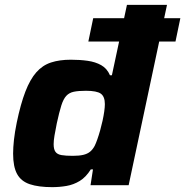

<svg xmlns="http://www.w3.org/2000/svg" viewBox="-20 -763 763 791"><path d="M344 -592 364 -688H723L703 -592ZM195 8Q139 8 103 -4Q67 -16 50.5 -46Q34 -76 34 -130Q34 -155 37.5 -187Q41 -219 49 -258Q65 -335 84.5 -385.5Q104 -436 129.5 -465Q155 -494 190 -505.5Q225 -517 272 -517Q309 -517 341 -512.5Q373 -508 397 -494.5Q421 -481 433 -453H441L503 -743H668L510 0H353L363 -65H354Q334 -33 308.5 -17.5Q283 -2 254 3Q225 8 195 8ZM280 -121Q306 -121 323 -125Q340 -129 351 -138Q362 -147 370 -162Q375 -172 381 -189Q387 -206 392.5 -225.5Q398 -245 402.5 -265.5Q407 -286 409.5 -304Q412 -322 412 -334Q412 -365 395.5 -377Q379 -389 334 -389Q303 -389 284 -385Q265 -381 253 -368Q241 -355 232.5 -328Q224 -301 214 -255Q208 -225 204.5 -204.5Q201 -184 201 -169Q201 -148 208.5 -137.5Q216 -127 233.5 -124Q251 -121 280 -121Z"/></svg>

Font: Saira SemiExpanded
Style: Bold Italic
Weight: 700
Width: 6
Italic angle: -12°
Designer: Hector Gatti with collaboration of the Omnibus-Type team
Foundry: Omnibus-Type
Version: Version 1.101